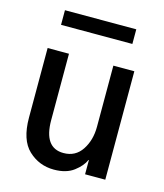

<svg xmlns="http://www.w3.org/2000/svg" viewBox="-114 -838 805 942"><g transform="rotate(15 288.0 -367.0)"><path d="M98.6 -677.7V-752H460.9V-677.7ZM64.5 -197.3V-550.8H172.9V-213.9Q172.9 -73.2 272.5 -73.2Q333 -73.2 365.7 -122.6Q398.4 -171.9 398.4 -240.2V-550.8H504.9V0H402.3V-72.3H400.4Q386.7 -40 348.6 -11.2Q310.5 17.6 248 17.6Q172.9 17.6 118.7 -33.2Q64.5 -84 64.5 -197.3Z"/></g></svg>

Font: Gothic A1 SemiBold
Style: Regular
Weight: 600
Version: Version 2.50